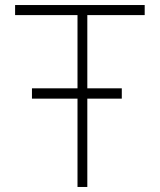

<svg xmlns="http://www.w3.org/2000/svg" viewBox="-20 -743 635 763"><path d="M464 -351H107V-392H464ZM40 -723H555V-683H327V0H288V-683H40Z"/></svg>

Font: Public Sans VF
Style: Regular
Weight: 400
Designer: Pablo Impallari, Rodrigo Fuenzalida (Modified by Dan O. Williams and USWDS)
Version: Version 1.003